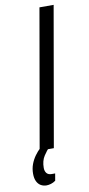

<svg xmlns="http://www.w3.org/2000/svg" viewBox="-131 -724 433 933"><g transform="rotate(-10 85.5 -257.0)"><path d="M16 0 136 -686H206L86 0ZM20 172Q5 172 -7.5 165Q-20 158 -27.5 143Q-35 128 -35 105Q-35 80 -27 58.5Q-19 37 -6 19Q7 1 21 -12H65L64 -8Q52 4 36.5 27.5Q21 51 21 86Q21 102 29 112Q37 122 54 122H71L65 157Q54 165 42 168.5Q30 172 20 172Z"/></g></svg>

Font: Archivo ExtraCondensed Light
Style: Italic
Weight: 300
Width: 2
Italic angle: -10°
Designer: Hector Gatti
Foundry: Omnibus-Type
Version: Version 2.001